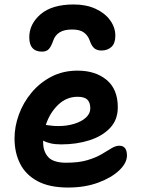

<svg xmlns="http://www.w3.org/2000/svg" viewBox="-20 -829 629 859"><path d="M285 10Q201 10 148 -18.5Q95 -47 70 -96.5Q45 -146 45 -210Q45 -263 64.5 -316.5Q84 -370 121 -414.5Q158 -459 210 -486Q262 -513 327 -513Q407 -513 457 -471.5Q507 -430 507 -349Q507 -293 472.5 -256.5Q438 -220 380.5 -201.5Q323 -183 254 -183Q227 -183 207 -187.5Q187 -192 173 -200Q173 -197 173 -193Q173 -151 196 -126Q219 -101 276 -101Q333 -101 371 -112.5Q409 -124 434.5 -139Q460 -154 478.5 -165.5Q497 -177 514 -177Q548 -177 548 -133Q548 -100 513.5 -67Q479 -34 419.5 -12Q360 10 285 10ZM327 -396Q277 -396 239.5 -359.5Q202 -323 185 -270Q195 -269 208 -267Q221 -265 241 -265Q279 -265 312 -275Q345 -285 364.5 -303Q384 -321 384 -344Q384 -370 371 -383Q358 -396 327 -396ZM310 -809Q366 -809 408 -789.5Q450 -770 473 -738Q496 -706 496 -669Q496 -635 478.5 -619Q461 -603 434 -603Q414 -603 402 -613Q390 -623 382 -646Q374 -670 355.5 -683.5Q337 -697 303 -697Q267 -697 246.5 -684Q226 -671 218 -647Q209 -621 198.5 -609.5Q188 -598 168 -598Q111 -598 111 -662Q111 -722 162 -765.5Q213 -809 310 -809Z"/></svg>

Font: Shantell Sans Normal
Style: Regular
Weight: 600
Designer: Stephen Nixon, Anya Danilova, Shantell Martin
Foundry: Arrow Type
Version: Version 1.009;[a7da0bfa3]